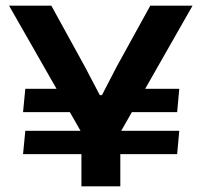

<svg xmlns="http://www.w3.org/2000/svg" viewBox="-20 -659 714 679"><path d="M379.5 -262.5 402.5 -345H614L606.5 -262.5ZM69.5 -196.5H614L606.5 -114H61.5ZM273 -345 296.5 -262.5H61.5L69.5 -345ZM277 -175 12 -639H161.5L280 -423.5L333 -322.5H340.5L392.5 -423L511.5 -639H661L396.5 -175ZM268 0V-296.5H405.5V0Z"/></svg>

Font: AnekLatin_SemiExpandedSemiBold
Style: Regular
Weight: 600
Width: 6
Designer: Yesha Goshar
Foundry: Ek Type
Version: Version 1.003